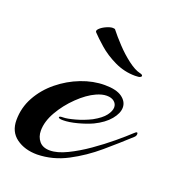

<svg xmlns="http://www.w3.org/2000/svg" viewBox="-102 -548 584 636"><g transform="rotate(20 190.0 -230.0)"><path d="M97 10Q53 10 23.5 -11.5Q-6 -33 -6 -74Q-6 -118 15 -156Q36 -194 71 -222.5Q106 -251 147.5 -267Q189 -283 230 -283Q271 -283 291 -268.5Q311 -254 311 -233Q311 -213 292.5 -190.5Q274 -168 239 -151Q217 -141 188.5 -133.5Q160 -126 139 -126Q123 -126 123 -131Q123 -135 137 -135Q150 -135 177.5 -142.5Q205 -150 231 -163Q260 -179 272 -195Q284 -211 284 -224Q284 -236 274.5 -244Q265 -252 248 -252Q232 -252 212 -243Q183 -230 152.5 -200.5Q122 -171 102 -136Q82 -101 82 -69Q82 -47 94.5 -32Q107 -17 132 -17Q158 -17 192 -33.5Q226 -50 261 -74.5Q296 -99 326 -124Q356 -149 374 -166Q380 -172 383 -172Q386 -172 386 -167Q386 -160 380 -155Q342 -120 297.5 -82Q253 -44 202.5 -17.5Q152 9 97 10ZM313 -346Q275 -346 240.5 -362.5Q206 -379 181 -401Q156 -423 143 -437Q138 -442 146 -450Q154 -458 167.5 -464Q181 -470 190 -470Q198 -470 199 -467Q213 -449 235.5 -425Q258 -401 282.5 -382.5Q307 -364 325 -360Q335 -358 335 -353Q335 -351 331 -348.5Q327 -346 313 -346Z"/></g></svg>

Font: Arizonia
Style: Regular
Weight: 400
Designer: Robert E. Leuschke
Foundry: Robert E. Leuschke
Version: Version 1.010; ttfautohint (v1.8.4.7-5d5b)